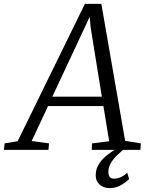

<svg xmlns="http://www.w3.org/2000/svg" viewBox="-80 -769 758 985"><path d="M-60 0 -56 -33.5 10.5 -44.5 355.5 -749H440L562 -46.5L642.5 -33.5L640.5 0H390.5L392.5 -33.5L480 -44.5L450.5 -225H166.5L82.5 -45.5L171.5 -33.5L168.5 0ZM188.5 -273H442.5L385.5 -625L380 -682.5L355.5 -630ZM481 196Q448 195 429.5 176.5Q411 158 411 131.5Q411 105 421.2 84Q431.5 63 447.8 46.5Q464 30 483.8 16Q503.5 2 522.5 -10.5L544 -23L554.5 -4Q536 12.5 517.8 30.5Q499.5 48.5 487.8 69Q476 89.5 476 113Q476 130.5 483.2 139Q490.5 147.5 505 147.5Q522.5 147.5 540 139.8Q557.5 132 572.5 117L582.5 149.5Q565 167 538.8 181.8Q512.5 196.5 481 196Z"/></svg>

Font: Merriweather 28pt Light
Style: Italic
Weight: 300
Italic angle: -7.8°
Version: Version 2.101